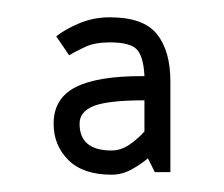

<svg xmlns="http://www.w3.org/2000/svg" viewBox="-20 -695 259 222"><path d="M109 -493Q76 -493 59 -510Q42 -527 42 -552Q42 -581 67 -594Q92 -607 144 -607H147Q146 -629 138.5 -637.5Q131 -646 107 -646Q90 -646 79 -641Q68 -636 60 -631L45 -653Q55 -661 71.5 -668Q88 -675 107 -675Q146 -675 161.5 -655.5Q177 -636 177 -601V-496H159L151 -512Q143 -505 132 -499Q121 -493 109 -493ZM72 -552Q72 -521 109 -521Q120 -521 130 -528Q140 -535 147 -543V-579Q105 -579 88.5 -572.5Q72 -566 72 -552Z"/></svg>

Font: Epunda Sans Light
Style: Regular
Weight: 300
Designer: Simon Atzbach
Foundry: typofactur
Version: Version 2.204; ttfautohint (v1.8.4.7-5d5b)